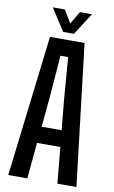

<svg xmlns="http://www.w3.org/2000/svg" viewBox="-104 -1018 639 1072"><g transform="rotate(10 216.0 -482.5)"><path d="M23 0 118.5 -800H314.5L409.5 0H301.5L282.5 -204.5H150L131 0ZM159.5 -298H273L256.5 -470.5L238 -706.5H194.5L176 -470ZM186 -840 105.5 -965H174L216.5 -893.5L259.5 -965H327.5L247 -840Z"/></g></svg>

Font: Big Shoulders Medium
Style: Regular
Weight: 500
Designer: Patric King
Foundry: XO Type Co
Version: Version 2.002